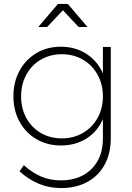

<svg xmlns="http://www.w3.org/2000/svg" viewBox="-20 -759 671 974"><path d="M542 -521V-57Q542 19 511 76Q480 133 423 164Q366 195 290 195Q229 195 177.5 173.5Q126 152 79 110L101 79Q143 117 188.5 136.5Q234 156 289 156Q386 156 444 98.5Q502 41 502 -56V-155Q475 -92 419 -56.5Q363 -21 289 -21Q220 -21 165 -53Q110 -85 79 -142Q48 -199 48 -271Q48 -343 79 -400Q110 -457 164.5 -489.5Q219 -522 288 -522Q362 -522 418 -486Q474 -450 502 -387V-521ZM294 -57Q353 -57 400.5 -84.5Q448 -112 475 -160.5Q502 -209 502 -270Q502 -331 475 -380Q448 -429 400.5 -456.5Q353 -484 294 -484Q235 -484 187.5 -456.5Q140 -429 113.5 -380Q87 -331 87 -270Q87 -209 113.5 -160.5Q140 -112 187 -84.5Q234 -57 294 -57ZM424 -622H379L299 -707L219 -622H174L274 -739H324Z"/></svg>

Font: Argentum Sans ExtraLight
Style: Regular
Weight: 275
Designer: Julieta Ulanovsky (Modified by Cristiano Sobral)
Foundry: Julieta Ulanovsky
Version: Version 1.000; ttfautohint (v1.5.65-e2d9)